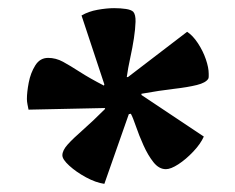

<svg xmlns="http://www.w3.org/2000/svg" viewBox="-20 -741 576 471"><path d="M236 -290Q215 -293 191 -306Q167 -319 150 -334.5Q133 -350 133 -360Q133 -372 146 -386.5Q159 -401 183 -422Q207 -443 238 -474L237 -476L50 -472Q49 -477 47.5 -484.5Q46 -492 46 -498Q46 -515 50.5 -538.5Q55 -562 66.5 -580.5Q78 -599 98 -599Q117 -599 134.5 -589.5Q152 -580 176 -564.5Q200 -549 235 -531L236 -534L180 -703Q197 -713 219.5 -717Q242 -721 260 -721Q276 -721 289 -719Q302 -717 307 -712Q313 -705 312.5 -687.5Q312 -670 308.5 -647Q305 -624 299.5 -599Q294 -574 291 -552H294L439 -663Q453 -654 465.5 -635Q478 -616 485 -595.5Q492 -575 492 -560Q492 -558 492 -554Q492 -550 491 -548Q485 -538 463 -532.5Q441 -527 406.5 -523Q372 -519 327 -511V-508L480 -406Q472 -388 454 -369Q436 -350 417.5 -338Q399 -326 387 -326Q370 -326 356.5 -343Q343 -360 332 -384.5Q321 -409 313.5 -431Q306 -453 301 -462L296 -461Z"/></svg>

Font: Texturina Medium 12pt ExtraBold
Style: Regular
Weight: 800
Version: Version 1.002